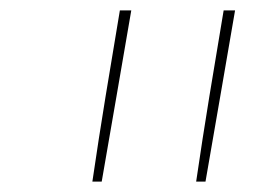

<svg xmlns="http://www.w3.org/2000/svg" viewBox="-20 -792 540 370"><path d="M158 -442Q170 -524 183.5 -606.5Q197 -689 211 -772H233Q219 -689 204.5 -606.5Q190 -524 176 -442ZM358 -442Q370 -524 383.5 -606.5Q397 -689 411 -772H433Q419 -689 404.5 -606.5Q390 -524 376 -442Z"/></svg>

Font: Iosevka Thin Oblique
Style: Regular
Weight: 100
Italic angle: -9°
Monospace: yes
Designer: Belleve Invis
Foundry: Belleve Invis
Version: Version 32.5.0; ttfautohint (v1.8.4)